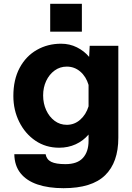

<svg xmlns="http://www.w3.org/2000/svg" viewBox="-20 -796 690 1006"><path d="M447 -498 450 -556H600V-74Q600 55 530.5 122.5Q461 190 313 190Q234 190 176.5 170.5Q119 151 87.5 111.5Q56 72 55 12H219Q224 40 248.5 52Q273 64 323 64Q385 64 414.5 31.5Q444 -1 444 -58V-91Q416 -58 376.5 -40Q337 -22 290 -22Q220 -22 166 -58.5Q112 -95 81 -157Q50 -219 50 -293Q50 -379 83 -440.5Q116 -502 173 -534.5Q230 -567 300 -567Q345 -567 383 -548Q421 -529 447 -498ZM330 -142Q370 -142 400.5 -169Q431 -196 444 -239V-351Q431 -395 400.5 -421Q370 -447 330 -447Q294 -447 266 -426.5Q238 -406 222 -372Q206 -338 206 -296Q206 -254 222 -219Q238 -184 266 -163Q294 -142 330 -142ZM243 -630V-776H409V-630Z"/></svg>

Font: Azeret Mono
Style: Bold
Weight: 700
Designer: Martin Vácha
Foundry: Displaay
Version: Version 1.002